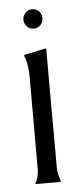

<svg xmlns="http://www.w3.org/2000/svg" viewBox="-45 -571 252 598"><g transform="rotate(-5 81.0 -271.5)"><path d="M121.1 -3.9V-1Q120.6 -1 119.6 -0.5Q118.7 0 118.2 0H43.9L40.5 -2Q43.5 -4.4 45.9 -10Q48.3 -15.6 49.8 -22.2Q51.3 -28.8 52 -35.2Q52.7 -41.5 52.7 -45.4V-331.5Q52.7 -349.1 50.5 -366.7Q48.3 -384.3 41.5 -400.4V-402.3L43.9 -404.3L108.4 -418L111.8 -417Q111.8 -416.5 111.8 -401.4Q111.8 -386.2 111.8 -361.6Q111.8 -336.9 111.8 -305.4Q111.8 -273.9 111.8 -240.2Q111.8 -206.5 112.1 -173.8Q112.3 -141.1 112.3 -114.3Q112.3 -87.4 112.3 -68.8Q112.3 -50.3 112.3 -45.4Q112.3 -34.7 114.7 -24.2Q117.2 -13.7 121.1 -3.9ZM78.6 -543.5Q91.3 -543.5 99.9 -534.7Q108.4 -525.9 108.4 -513.2Q108.4 -500.5 99.9 -491.7Q91.3 -482.9 78.6 -482.9Q66.4 -482.9 57.6 -491.9Q48.8 -501 48.8 -513.2Q48.8 -525.4 57.6 -534.4Q66.4 -543.5 78.6 -543.5Z"/></g></svg>

Font: CAT Linz
Style: Regular
Weight: 400
Designer: Peter Wiegel
Foundry: Peter Wiegel
Version: Version 1.08